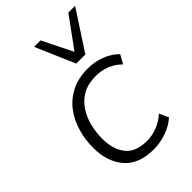

<svg xmlns="http://www.w3.org/2000/svg" viewBox="-228 -835 927 927"><g transform="rotate(-45 236.0 -371.5)"><path d="M253 8Q149 8 99 -51Q49 -110 49 -205Q49 -258 63.5 -309.5Q78 -361 108.5 -402.5Q139 -444 187 -469Q235 -494 301 -494Q349 -494 392 -477Q435 -460 461 -432L436 -387Q383 -441 301 -441Q250 -441 214 -421Q178 -401 155 -366.5Q132 -332 121.5 -290Q111 -248 111 -205Q111 -132 145.5 -88Q180 -44 259 -44Q290 -44 325.5 -57Q361 -70 390 -97L412 -50Q383 -23 339 -7.5Q295 8 253 8ZM279 -550 192 -751H236L313 -596L426 -751H472L341 -550Z"/></g></svg>

Font: Nunito Sans Light
Style: Italic
Weight: 300
Italic angle: -9°
Designer: Vernon Adams
Foundry: Vernon Adams
Version: Version 3.006; ttfautohint (v1.8.3)